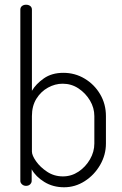

<svg xmlns="http://www.w3.org/2000/svg" viewBox="-20 -786 516 812"><path d="M251 6Q204 6 167.5 -16.5Q131 -39 114 -70V-21Q114 -13 107.5 -6.5Q101 0 90 0Q80 0 73 -6.5Q66 -13 66 -21V-745Q66 -755 73 -760.5Q80 -766 90 -766Q101 -766 108 -760.5Q115 -755 115 -745V-402Q132 -431 165.5 -454.5Q199 -478 248 -478Q297 -478 338 -453.5Q379 -429 403.5 -387.5Q428 -346 428 -295V-179Q428 -131 403.5 -88.5Q379 -46 338.5 -20Q298 6 251 6ZM246 -40Q282 -40 312 -60Q342 -80 360.5 -112Q379 -144 379 -179V-295Q379 -330 360.5 -361Q342 -392 312 -412Q282 -432 245 -432Q213 -432 183 -415.5Q153 -399 134 -368.5Q115 -338 115 -295V-145Q115 -129 132.5 -104Q150 -79 179.5 -59.5Q209 -40 246 -40Z"/></svg>

Font: Dosis Light
Style: Regular
Weight: 300
Designer: EdgarTolentino, PabloImpallari, IginoMarini
Foundry: EdgarTolentino, PabloImpallari, IginoMarini
Version: Version 3.001; ttfautohint (v1.8.2)